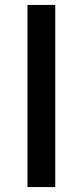

<svg xmlns="http://www.w3.org/2000/svg" viewBox="-20 -760 336 780"><path d="M91.5 0V-740H204.5V0Z"/></svg>

Font: Encode Sans Expanded Medium
Style: Regular
Weight: 500
Width: 7
Designer: Multiple Designers
Foundry: Impallari Type
Version: Version 2.000